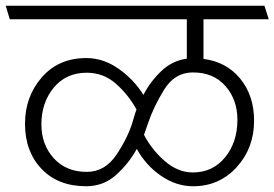

<svg xmlns="http://www.w3.org/2000/svg" viewBox="-31 -700 955 668"><path d="M641 -52Q582 -52 529 -88.5Q476 -125 445 -182Q417 -131 373 -91.5Q329 -52 269 -52Q171 -52 113.5 -112.5Q56 -173 56 -269Q56 -364 114.5 -431Q173 -498 269 -498Q329 -498 382 -460.5Q435 -423 468 -370Q491 -415 529.5 -452Q568 -489 619 -496V-633H3L-11 -680H889L904 -633H677V-495Q757 -485 805 -426Q853 -367 853 -280Q853 -185 792.5 -118.5Q732 -52 641 -52ZM640 -448Q577 -448 540 -388Q503 -328 484 -271Q482 -266 477 -251Q472 -236 470 -231Q497 -179 542.5 -139.5Q588 -100 640 -100Q709 -100 752 -152.5Q795 -205 795 -283Q795 -353 753.5 -400.5Q712 -448 640 -448ZM431 -278Q434 -288 437 -298.5Q440 -309 444 -319Q416 -370 372.5 -408.5Q329 -447 271 -447Q199 -447 156 -395Q113 -343 113 -267Q113 -197 156 -149.5Q199 -102 271 -102Q334 -102 374 -161.5Q414 -221 431 -278Z"/></svg>

Font: Palanquin ExtraLight
Style: Regular
Weight: 275
Designer: Pria Ravichandran
Version: Version 1.001